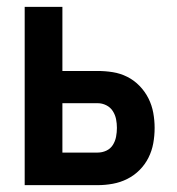

<svg xmlns="http://www.w3.org/2000/svg" viewBox="-20 -540 515 560"><path d="M52 0V-520H162V-333H265Q287 -333 309 -329.5Q331 -326 351 -316Q371 -306 387 -289.5Q403 -273 413 -253Q423 -233 427 -211Q431 -189 431 -167Q431 -144 427 -122Q423 -100 413 -80Q403 -60 387 -44Q371 -28 351 -18Q331 -8 309 -4Q287 0 265 0ZM162 -95H265Q278 -95 290 -100.5Q302 -106 309 -117Q316 -128 318.5 -141Q321 -154 321 -167Q321 -180 318.5 -192.5Q316 -205 309 -216Q302 -227 290 -233Q278 -239 265 -239H162Z"/></svg>

Font: Iosevka QP
Style: Bold
Weight: 700
Designer: Belleve Invis
Foundry: Belleve Invis
Version: Version 20.0.0; ttfautohint (v1.8.4)